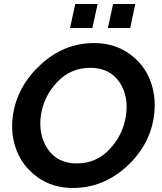

<svg xmlns="http://www.w3.org/2000/svg" viewBox="-20 -929 806 954"><path d="M328 -790 354 -909H465L439 -790ZM516 -790 542 -909H652L627 -790ZM342 5Q242 5 168 -47.5Q94 -100 62.5 -181.5Q31 -263 44 -355Q65 -500 181.5 -607.5Q298 -715 447 -715Q548 -715 622 -662.5Q696 -610 727 -527.5Q758 -445 745 -353Q725 -207 608.5 -101Q492 5 342 5ZM362 -117Q459 -117 525.5 -188.5Q592 -260 606 -355Q620 -454 572 -523Q524 -592 428 -592Q331 -592 264 -521Q197 -450 183 -355Q170 -258 218 -187.5Q266 -117 362 -117Z"/></svg>

Font: Raleway-v4020
Style: Bold Italic
Weight: 700
Italic angle: -12°
Designer: Matt McInerney, Pablo Impallari, Rodrigo Fuenzalida
Foundry: Matt McInerney, Pablo Impallari, Rodrigo Fuenzalida
Version: Version 4.020;PS 004.020;hotconv 1.0.88;makeotf.lib2.5.64775